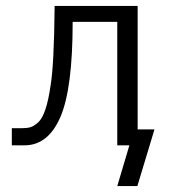

<svg xmlns="http://www.w3.org/2000/svg" viewBox="-20 -492 573 650"><path d="M20 0V-58H55Q72 -58 83.5 -61.5Q95 -65 109 -77.5Q123 -90 133.5 -121Q144 -152 151 -201Q163 -269 165 -472H446V-54H503L445 138H377L418 0H377V-418H226Q226 -192 184.5 -96Q143 0 63 0Z"/></svg>

Font: Coval
Style: ExtraLight
Weight: 250
Foundry: Context Ltd
Version: Version 001.000